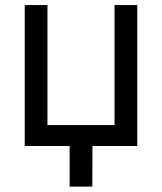

<svg xmlns="http://www.w3.org/2000/svg" viewBox="-20 -562 624 739"><path d="M75.2 0V-542.5H162.6V-80.6H420.9V-542.5H508.3V0ZM248 156.2V-31.2H335.9L335.4 156.2Z"/></svg>

Font: Inter 16pt
Style: Regular
Weight: 400
Version: Version 4.001;git-66647c0bb